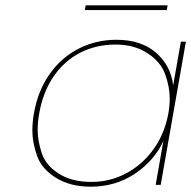

<svg xmlns="http://www.w3.org/2000/svg" viewBox="-20 -697 721 724"><path d="M612 -677 609 -659H300L303 -677ZM108 -270Q123 -355 167 -417.5Q211 -480 276.5 -513.5Q342 -547 419 -547Q512 -547 568 -498.5Q624 -450 633 -375L662 -540H681L586 0H567L596 -165Q561 -90 488 -41.5Q415 7 322 7Q245 7 191 -26.5Q137 -60 119.5 -110Q102 -160 102 -205Q102 -236 108 -270ZM615 -270Q620 -299 620 -326Q620 -369 603 -416.5Q586 -464 536 -496.5Q486 -529 416 -529Q342 -529 282 -498Q222 -467 182 -408.5Q142 -350 128 -270Q122 -237 122 -207Q122 -166 137.5 -119.5Q153 -73 202 -42Q251 -11 325 -11Q395 -11 456 -43.5Q517 -76 559 -134.5Q601 -193 615 -270Z"/></svg>

Font: Fz Poppins Thin
Style: Italic
Weight: 100
Italic angle: -10°
Designer: Ninad Kale (Devanagari), Jonny Pinhorn (Latin)
Foundry: Indian Type Foundry
Version: Vit hóa bi Vntype.Com & FontZin.Com